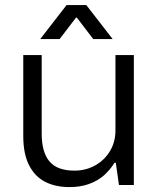

<svg xmlns="http://www.w3.org/2000/svg" viewBox="-20 -741 629 769"><path d="M443.8 -88.9 442.4 -217.8V-520.5H516.1V0H456.5ZM278.3 -57.6Q323.7 -57.6 361.3 -78.6Q398.9 -99.6 420.7 -136.2Q442.4 -172.9 442.4 -217.8L443.8 -88.9H438.5Q420.4 -59.6 395.3 -37.8Q370.1 -16.1 335.9 -3.9Q301.8 8.3 258.3 8.3Q202.1 8.3 160.9 -12.7Q119.6 -33.7 96.4 -79.3Q73.2 -125 73.2 -195.8V-520.5H147V-205.6Q147 -132.3 177.7 -95Q208.5 -57.6 278.3 -57.6ZM246.6 -720.7H286.1V-670.4H284.4L218.8 -584.5H141.1ZM353.5 -584.5 287.8 -670.4H286.1V-720.7H325.7L431.2 -584.5Z"/></svg>

Font: Wand UI Pro
Style: Regular
Weight: 400
Designer: Andreas Faust
Version: Version 1.003;FEAKit 1.0